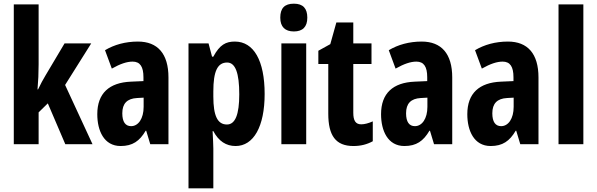

<svg xmlns="http://www.w3.org/2000/svg" viewBox="-20 -784 3248 1044"><path d="M190 -434V-760H55V0H190V-173L240 -222L335 0H483L334 -322L476 -548H331L227 -373C215 -353 200 -326 187 -298H184C188 -342 190 -387 190 -434Z M730 -558C662 -558 601 -541 551 -511L588 -411C634 -437 670 -449 701 -449C742 -449 760 -421 760 -364V-343L692 -340C574 -335 509 -277 509 -163C509 -74 545 10 636 10C701 10 739 -17 772 -73H775L797 0H896V-363C896 -492 837 -558 730 -558ZM725 -251 761 -253V-203C761 -139 732 -98 693 -98C662 -98 645 -121 645 -168C645 -221 671 -248 725 -251Z M1257 -558C1208 -558 1175 -541 1140 -476H1133L1114 -548H1005V240H1140V24C1140 3 1138 -29 1136 -71H1140C1169 -16 1210 10 1261 10C1359 10 1419 -96 1419 -273C1419 -454 1360 -558 1257 -558ZM1215 -444C1260 -444 1281 -387 1281 -271C1281 -161 1259 -107 1214 -107C1163 -107 1140 -154 1140 -259V-287C1140 -397 1163 -444 1215 -444Z M1578 -764C1527 -764 1504 -739 1504 -688C1504 -638 1530 -613 1578 -613C1626 -613 1651 -638 1651 -688C1651 -738 1628 -764 1578 -764ZM1645 -548H1510V0H1645Z M1944 -108C1913 -108 1901 -129 1901 -171V-436H2000V-548H1901V-662H1809L1776 -544L1711 -508V-436H1765V-166C1765 -47 1805 10 1902 10C1942 10 1976 1 2007 -16V-124C1984 -114 1963 -108 1944 -108Z M2273 -558C2205 -558 2144 -541 2094 -511L2131 -411C2177 -437 2213 -449 2244 -449C2285 -449 2303 -421 2303 -364V-343L2235 -340C2117 -335 2052 -277 2052 -163C2052 -74 2088 10 2179 10C2244 10 2282 -17 2315 -73H2318L2340 0H2439V-363C2439 -492 2380 -558 2273 -558ZM2268 -251 2304 -253V-203C2304 -139 2275 -98 2236 -98C2205 -98 2188 -121 2188 -168C2188 -221 2214 -248 2268 -251Z M2742 -558C2674 -558 2613 -541 2563 -511L2600 -411C2646 -437 2682 -449 2713 -449C2754 -449 2772 -421 2772 -364V-343L2704 -340C2586 -335 2521 -277 2521 -163C2521 -74 2557 10 2648 10C2713 10 2751 -17 2784 -73H2787L2809 0H2908V-363C2908 -492 2849 -558 2742 -558ZM2737 -251 2773 -253V-203C2773 -139 2744 -98 2705 -98C2674 -98 2657 -121 2657 -168C2657 -221 2683 -248 2737 -251Z M3152 0V-760H3017V0Z"/></svg>

Font: Noto Sans Oriya ExtCond Bold
Style: Bold
Weight: 700
Width: 2
Designer: Amélie Bonet and Sol Matas
Foundry: Google LLC
Version: Version 2.006